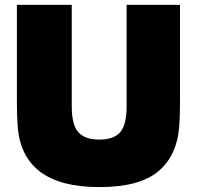

<svg xmlns="http://www.w3.org/2000/svg" viewBox="-20 -750 804 784"><path d="M715 -333Q715 -277 712 -236Q703 -114 626 -50Q549 14 385 14Q70 14 52 -236Q49 -277 49 -333V-730H273V-316Q273 -240 300 -210Q327 -180 385 -180Q445 -180 471 -210.5Q497 -241 497 -316V-730H715Z"/></svg>

Font: Nacelle Black
Style: Regular
Weight: 900
Designer: Sora Sagano
Foundry: Sora Sagano
Version: Version 1.000;FEAKit 1.0